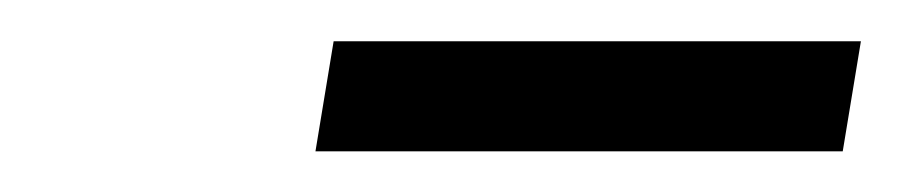

<svg xmlns="http://www.w3.org/2000/svg" viewBox="-20 -709 437 93"><path d="M397 -689 388.2 -635.7H132.8L141.6 -689Z"/></svg>

Font: Inter Display Light
Style: Italic
Weight: 300
Italic angle: -9.39999°
Designer: Rasmus Andersson
Foundry: rsms
Version: Version 4.000;git-a52131595